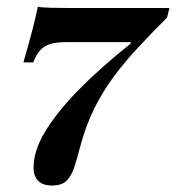

<svg xmlns="http://www.w3.org/2000/svg" viewBox="-20 -442 533 581"><path d="M137.1 119.4Q110.5 119.4 96 105.6Q81.5 91.9 81.5 64.5Q81.5 14.5 116.9 -44.4Q152.4 -103.2 218.5 -170.6Q284.7 -237.9 375 -309.7V-314.5H179.8Q150.8 -314.5 132.3 -308.9Q113.7 -303.2 101.6 -289.9Q89.5 -276.6 80.6 -253.2H50.8Q69.4 -317.7 79 -355.2Q88.7 -392.7 94.4 -421.8Q103.2 -419.4 133.1 -418.5Q162.9 -417.7 193.5 -417.7H492.7L485.5 -388.7Q438.7 -341.9 398.8 -299.2Q358.9 -256.5 325.4 -211.7Q291.9 -166.9 265.7 -114.5Q239.5 -62.1 221.8 4.8Q212.9 40.3 204 66.1Q195.2 91.9 180.6 105.6Q166.1 119.4 137.1 119.4Z"/></svg>

Font: Playfair 5pt SemiExpanded Light ExtraBold
Style: Italic
Weight: 800
Italic angle: -15.6°
Version: Version 2.001;gftools[0.9.30]